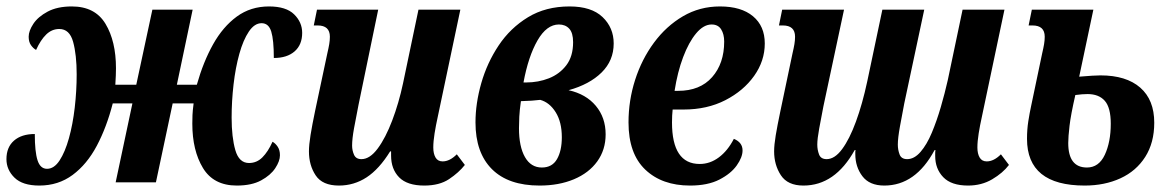

<svg xmlns="http://www.w3.org/2000/svg" viewBox="-37 -566 3629 596"><path d="M85 10Q33 10 8 -14.5Q-17 -39 -17 -72Q-17 -109 6.5 -129.5Q30 -150 71 -150Q71 -95 79.5 -68.5Q88 -42 109 -42Q131 -42 148 -68Q165 -94 177 -137Q189 -180 195 -232Q201 -284 201 -335Q201 -396 190 -436Q179 -476 147 -476Q124 -476 106.5 -459Q89 -442 75 -411Q66 -416 59 -426Q52 -436 52 -452Q52 -470 66.5 -492Q81 -514 111 -530Q141 -546 186 -546Q258 -546 290.5 -492Q323 -438 323 -354Q323 -343 322.5 -331.5Q322 -320 321 -303H386L436 -536H561L512 -303H574Q594 -374 624.5 -428.5Q655 -483 698 -514.5Q741 -546 798 -546Q851 -546 876 -521.5Q901 -497 901 -464Q901 -427 877.5 -406.5Q854 -386 813 -386Q813 -442 805 -468Q797 -494 775 -494Q753 -494 735.5 -468Q718 -442 706 -399Q694 -356 688 -304Q682 -252 682 -201Q682 -140 693.5 -100Q705 -60 736 -60Q760 -60 777.5 -77.5Q795 -95 809 -126Q818 -121 825 -110.5Q832 -100 832 -84Q832 -66 817.5 -44Q803 -22 773.5 -6Q744 10 698 10Q626 10 593 -44.5Q560 -99 560 -182Q560 -196 560.5 -209Q561 -222 564 -245H499L447 0H322L374 -245H313Q294 -171 263.5 -113.5Q233 -56 188.5 -23Q144 10 85 10Z M1015 10Q964 10 943 -21.5Q922 -53 922 -96Q922 -116 927 -147Q932 -178 941 -221L979 -400Q983 -417 985 -429Q987 -441 987 -452Q987 -487 949 -487H937L947 -536H1137L1076 -241Q1068 -201 1062 -168Q1056 -135 1056 -114Q1056 -99 1062 -85.5Q1068 -72 1085 -72Q1111 -72 1135.5 -105Q1160 -138 1180.5 -192Q1201 -246 1214 -307L1262 -536H1392L1322 -204Q1316 -177 1312 -152Q1308 -127 1308 -108Q1308 -89 1315 -77Q1322 -65 1337 -65Q1359 -65 1381 -87L1406 -54Q1387 -30 1357 -10Q1327 10 1280 10Q1227 10 1202 -15.5Q1177 -41 1177 -83V-96H1174Q1140 -41 1101 -15.5Q1062 10 1015 10Z M1638 10Q1541 10 1490 -41Q1439 -92 1439 -186Q1439 -245 1457 -308Q1475 -371 1511 -425Q1547 -479 1602 -512.5Q1657 -546 1731 -546Q1799 -546 1833.5 -513Q1868 -480 1868 -431Q1868 -378 1830.5 -341Q1793 -304 1728 -286Q1782 -274 1812.5 -237.5Q1843 -201 1843 -149Q1843 -101 1817 -65Q1791 -29 1744.5 -9.5Q1698 10 1638 10ZM1698 -490Q1660 -490 1631.5 -440.5Q1603 -391 1588 -310H1596Q1634 -310 1667 -323Q1700 -336 1721 -363.5Q1742 -391 1742 -435Q1742 -464 1730 -477Q1718 -490 1698 -490ZM1645 -46Q1677 -46 1692 -72Q1707 -98 1707 -140Q1707 -187 1688 -217.5Q1669 -248 1640 -256Q1617 -253 1580 -252Q1576 -224 1575 -204Q1574 -184 1574 -168Q1574 -111 1592.5 -78.5Q1611 -46 1645 -46Z M2105 10Q2018 10 1966 -39.5Q1914 -89 1914 -186Q1914 -254 1934.5 -318Q1955 -382 1993 -433.5Q2031 -485 2083 -515.5Q2135 -546 2198 -546Q2264 -546 2300.5 -515.5Q2337 -485 2337 -431Q2337 -377 2304 -330.5Q2271 -284 2214.5 -255Q2158 -226 2085 -226H2051Q2050 -218 2049.5 -207Q2049 -196 2049 -186Q2049 -57 2135 -57Q2167 -57 2194.5 -77.5Q2222 -98 2241 -135Q2268 -124 2268 -99Q2268 -78 2250 -52.5Q2232 -27 2196 -8.5Q2160 10 2105 10ZM2057 -284H2068Q2136 -284 2173.5 -326.5Q2211 -369 2211 -437Q2211 -460 2201.5 -475Q2192 -490 2172 -490Q2147 -490 2124 -462.5Q2101 -435 2083.5 -388.5Q2066 -342 2057 -284Z M2457 10Q2408 10 2387 -22Q2366 -54 2366 -96Q2366 -116 2371 -146Q2376 -176 2385 -219L2423 -400Q2427 -417 2429 -429Q2431 -441 2431 -452Q2431 -487 2393 -487H2381L2391 -536H2583L2519 -236Q2512 -200 2506 -167.5Q2500 -135 2500 -117Q2500 -101 2505.5 -86.5Q2511 -72 2529 -72Q2554 -72 2577 -103Q2600 -134 2620 -188.5Q2640 -243 2655 -313L2702 -536H2832L2770 -245Q2763 -209 2756.5 -173Q2750 -137 2750 -117Q2750 -101 2755.5 -86.5Q2761 -72 2779 -72Q2801 -72 2820.5 -94.5Q2840 -117 2855.5 -154Q2871 -191 2883.5 -234Q2896 -277 2905 -317L2951 -536H3081L3011 -204Q3005 -177 3001 -152Q2997 -127 2997 -108Q2997 -89 3004 -77Q3011 -65 3026 -65Q3048 -65 3070 -87L3095 -54Q3076 -29 3043 -9.5Q3010 10 2968 10Q2916 10 2891 -16Q2866 -42 2866 -82Q2866 -86 2866 -91Q2866 -96 2867 -100H2864Q2805 10 2708 10Q2662 10 2640 -19Q2618 -48 2618 -88Q2618 -91 2618 -94Q2618 -97 2619 -100H2616Q2555 10 2457 10Z M3330 10Q3151 10 3151 -135Q3151 -164 3155 -189.5Q3159 -215 3164 -238L3198 -400Q3202 -417 3204 -429Q3206 -441 3206 -452Q3206 -487 3168 -487H3156L3166 -536H3357L3313 -328Q3337 -330 3353 -331Q3369 -332 3379 -332Q3459 -332 3502.5 -294Q3546 -256 3546 -185Q3546 -123 3518 -79Q3490 -35 3441 -12.5Q3392 10 3330 10ZM3337 -46Q3374 -46 3392.5 -85.5Q3411 -125 3411 -182Q3411 -232 3392.5 -253Q3374 -274 3339 -274Q3323 -274 3301 -271Q3287 -210 3283 -175.5Q3279 -141 3279 -122Q3279 -46 3337 -46Z"/></svg>

Font: Noto Serif ExtraCondensed
Style: Bold Italic
Weight: 700
Width: 2
Italic angle: -12°
Designer: Monotype Design Team
Foundry: Monotype Imaging Inc.
Version: Version 2.013; ttfautohint (v1.8.4.7-5d5b)